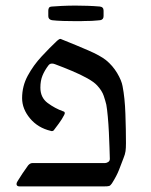

<svg xmlns="http://www.w3.org/2000/svg" viewBox="-20 -667 541 687"><path d="M50.3 0Q39.1 0 39.1 -8.8Q39.1 -12.7 43 -19Q50.3 -31.2 60.3 -46.1Q70.3 -61 80.6 -75.2Q87.9 -83.5 95.7 -83.5H355.5Q360.8 -83.5 366.9 -87.2Q373 -90.8 373 -98.6Q372.6 -112.8 371.8 -138.4Q371.1 -164.1 369.6 -193.6Q368.2 -223.1 365.7 -249.8Q363.3 -276.4 360.4 -292.5Q357.4 -305.2 351.3 -323.7Q345.2 -342.3 327.6 -361.3Q316.4 -373.5 292.2 -387Q268.1 -400.4 237.3 -413.3Q206.5 -426.3 176.3 -437.5Q172.9 -439 170.4 -439.2Q168 -439.5 165.5 -439.5Q158.2 -439.5 153.3 -433.1Q139.6 -415 132.1 -396.7Q124.5 -378.4 124.5 -353.5Q124.5 -317.9 150.4 -298.6Q176.3 -279.3 206.1 -268.6Q211.9 -267.6 211.9 -261.7Q211.9 -260.3 210 -256.3Q202.1 -240.7 190.7 -225.3Q179.2 -210 171.9 -200.2Q168.5 -197.8 165.5 -197.8Q164.6 -197.8 163.6 -198.2Q162.6 -198.7 161.6 -198.7Q115.7 -209.5 87.4 -243.4Q59.1 -277.3 59.1 -315.9Q59.1 -358.9 79.3 -396.2Q99.6 -433.6 128.7 -464.8Q157.7 -496.1 184.1 -521Q191.9 -527.8 195.8 -527.8Q197.8 -527.8 200.9 -526.1Q204.1 -524.4 207.5 -523.4Q253.9 -504.9 296.1 -486.6Q338.4 -468.3 359.4 -451.7Q383.3 -432.1 399.2 -405.5Q415 -378.9 418.5 -358.9Q426.8 -316.9 428.7 -259.3Q430.7 -201.7 430.7 -154.8Q430.7 -137.2 429.2 -126.2Q427.7 -115.2 421.9 -101.1Q414.6 -81.5 406 -59.6Q397.5 -37.6 380.4 -10.7Q375 -2.9 370.4 -1.5Q365.7 0 350.1 0ZM252.9 -591.3Q231.9 -591.3 206.5 -592Q181.2 -592.8 166 -594.7Q152.8 -597.2 152.8 -609.4V-628.9Q152.8 -634.3 155 -638.7Q157.2 -643.1 166 -643.6Q175.8 -644.5 200.7 -645.8Q225.6 -647 250 -647Q272 -647 293.7 -646.2Q315.4 -645.5 337.4 -643.6Q350.6 -642.1 350.6 -628.9V-609.4Q350.6 -596.7 338.4 -594.7Q337.9 -594.7 335.2 -594.5Q332.5 -594.2 328.1 -593.8Q320.3 -592.8 308.3 -592.3Q296.4 -591.8 281.7 -591.8Q274.4 -591.3 267.1 -591.3Q259.8 -591.3 252.9 -591.3Z"/></svg>

Font: David Libre
Style: Regular
Weight: 400
Designer: Ismar David, J. Victor Gaultney, Annie Olsen and Meir Sadan
Foundry: Monotype Imaging Inc. & SIL International
Version: Version 1.100; ttfautohint (v1.8.4.7-5d5b)